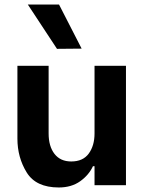

<svg xmlns="http://www.w3.org/2000/svg" viewBox="-20 -819 631 849"><path d="M57 -528H195V-229Q195 -172 221 -138.5Q247 -105 295 -105Q347 -105 372.5 -140Q398 -175 398 -229V-528H537V0H398V-84H391Q373 -45 334.5 -17.5Q296 10 240 10Q139 10 98 -56.5Q57 -123 57 -206ZM103 -799H241L341 -604L232 -603Z"/></svg>

Font: Lopes Sans
Style: Bold
Weight: 700
Designer: Gabriel Lam, Diego Maldonado
Foundry: TypeRant, Foresti Design
Version: Version 4.000